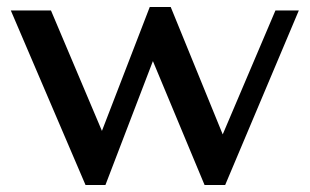

<svg xmlns="http://www.w3.org/2000/svg" viewBox="-20 -520 888 550"><path d="M11 -490H126L272 -145L409 -500H469L618 -135L769 -490H836L625 10H566L418 -345L282 10H225Z"/></svg>

Font: Fahkwang Medium
Style: Regular
Weight: 500
Version: Version 1.000; ttfautohint (v1.6)